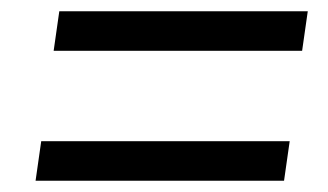

<svg xmlns="http://www.w3.org/2000/svg" viewBox="-20 -520 580 340"><path d="M75 -430 85 -500H525L515 -430ZM43 -200 53 -270H493L483 -200Z"/></svg>

Font: Finlandica
Style: Italic
Weight: 400
Italic angle: -8°
Designer: Niklas Ekholm, Juho Hiilivirta, Jaakko Suomalainen
Foundry: Helsinki Type Studio
Version: Version 1.064